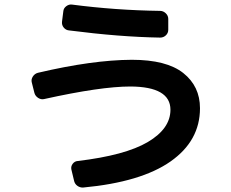

<svg xmlns="http://www.w3.org/2000/svg" viewBox="-20 -796 1040 863"><path d="M134.8 -377.9 123 -424.8Q119.1 -438.5 127.4 -451.7Q135.7 -464.8 150.4 -468.8Q395.5 -526.4 572.3 -527.3Q728.5 -527.3 803.7 -467.8Q878.9 -408.2 878.9 -309.6Q878.9 -163.1 746.6 -70.3Q614.3 22.5 354.5 46.9Q339.8 47.9 327.6 39.1Q315.4 30.3 312.5 14.6L300.8 -34.2Q297.9 -47.9 306.6 -59.6Q315.4 -71.3 329.1 -72.3Q543 -97.7 644.5 -157.7Q746.1 -217.8 746.1 -302.7Q746.1 -406.2 566.4 -407.2Q432.6 -407.2 177.7 -350.6Q164.1 -347.7 151.4 -356Q138.7 -364.3 134.8 -377.9ZM303.7 -775.4Q498 -750 699.2 -747.1Q713.9 -747.1 725.1 -736.3Q736.3 -725.6 736.3 -710.9V-662.1Q736.3 -647.5 725.6 -637.2Q714.8 -627 700.2 -627Q518.6 -629.9 291 -659.2Q276.4 -660.2 266.6 -671.9Q256.8 -683.6 258.8 -699.2L264.6 -745.1Q265.6 -758.8 277.8 -768.1Q290 -777.3 303.7 -775.4Z"/></svg>

Font: Rounded-L Mgen+ 1mn bold
Style: Bold
Weight: 700
Designer: [Source Han Sans]
Ryoko NISHIZUKA  (kana & ideographs); Paul D. Hunt (Latin, Greek & Cyrillic); Wenlong ZHANG  (bopomofo
Version: Version 1.059.20150602